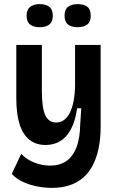

<svg xmlns="http://www.w3.org/2000/svg" viewBox="-20 -743 569 931"><path d="M232 168Q195 168 158 160.5Q121 153 89.5 138Q58 123 37 100L83 3Q109 31 147 45.5Q185 60 223 60Q269 60 301 38.5Q333 17 350.5 -28Q368 -73 369 -142L374 -218H354Q345 -155 323.5 -115.5Q302 -76 271 -58Q240 -40 201 -40Q155 -40 123 -65Q91 -90 75 -140.5Q59 -191 59 -267V-525H183V-301Q183 -220 199.5 -184.5Q216 -149 253 -149Q273 -149 289.5 -160.5Q306 -172 318 -195Q330 -218 336.5 -251Q343 -284 344 -326V-525H468V-130Q468 -71 458 -23.5Q448 24 429 60Q410 96 381.5 120Q353 144 315.5 156Q278 168 232 168ZM357 -611Q327 -611 310 -624Q293 -637 293 -667Q293 -697 310 -710Q327 -723 357 -723Q387 -723 403.5 -710Q420 -697 420 -667Q420 -637 403 -624Q386 -611 357 -611ZM173 -611Q143 -611 126 -624Q109 -637 109 -667Q109 -696 126 -709.5Q143 -723 173 -723Q202 -723 219 -710Q236 -697 236 -667Q236 -637 219 -624Q202 -611 173 -611Z"/></svg>

Font: Bricolage Grotesque SemiCondensed SemiBold
Style: Regular
Weight: 600
Width: 4
Designer: Mathieu Triay
Foundry: Atelier Triay
Version: Version 1.001;gftools[0.9.33.dev8+g029e19f]